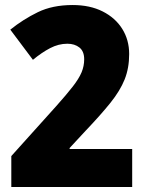

<svg xmlns="http://www.w3.org/2000/svg" viewBox="-20 -744 584 764"><path d="M506 0H25V-123L204 -322Q245 -368 269.5 -399.5Q294 -431 304.5 -456Q315 -481 315 -508Q315 -540 296 -555Q277 -570 248 -570Q213 -570 179.5 -552.5Q146 -535 111 -506L21 -626Q72 -667 130.5 -695.5Q189 -724 269 -724Q338 -724 388.5 -698.5Q439 -673 466.5 -629Q494 -585 494 -529Q494 -473 476 -428Q458 -383 419.5 -335Q381 -287 320 -223L257 -155V-151H506Z"/></svg>

Font: Noto Sans Sinhala UI SemiCondensed Black
Style: Regular
Weight: 900
Width: 4
Designer: Jelle Bosma - Monotype Design Team
Foundry: Monotype Imaging Inc.
Version: Version 2.006; ttfautohint (v1.8.4.7-5d5b)